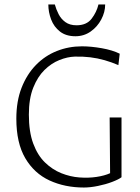

<svg xmlns="http://www.w3.org/2000/svg" viewBox="-20 -828 627 858"><path d="M355 10Q270 10 201.5 -21.5Q133 -53 93 -121Q53 -189 53 -298Q53 -376 76.5 -436Q100 -496 140.5 -537.5Q181 -579 234 -600Q287 -621 346 -621Q387 -621 435 -612.5Q483 -604 515 -588L509 -537Q479 -550 447.5 -559Q416 -568 383 -572Q350 -576 314 -575Q281 -574 245 -559.5Q209 -545 178.5 -515Q148 -485 128.5 -436Q109 -387 109 -316Q109 -239 128.5 -186.5Q148 -134 181 -102Q214 -70 254 -54Q294 -38 335 -35Q376 -32 412 -37.5Q448 -43 472 -54L470 -303H523V-36Q510 -26 481 -15Q452 -4 417.5 3Q383 10 355 10ZM196 -808H225Q231 -786 242 -764.5Q253 -743 272.5 -729Q292 -715 322 -715Q367 -715 389.5 -744.5Q412 -774 420 -808H450Q450 -774 432.5 -741Q415 -708 385 -687Q355 -666 317 -666Q275 -666 248 -687Q221 -708 208.5 -741Q196 -774 196 -808Z"/></svg>

Font: Ancizar Sans Thin
Style: Regular
Weight: 100
Designer: Cesar Puertas, Viviana Monsalve, Julian Moncada, Julian Prieto, Jose Castro, Mariel Hernandez, Felipe Aragon, Sara Alarc
Version: Version 8.100